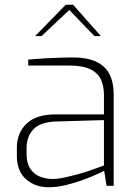

<svg xmlns="http://www.w3.org/2000/svg" viewBox="-20 -783 581 809"><path d="M185 6Q127 6 89 -28.5Q51 -63 51 -126V-160Q51 -223 92 -262Q133 -301 213 -301H418V-383Q418 -421 405 -448.5Q392 -476 360 -491.5Q328 -507 268 -507H99V-532Q132 -535 176 -537.5Q220 -540 277 -541Q342 -542 382 -524.5Q422 -507 440.5 -472Q459 -437 459 -384V0H429L419 -63Q417 -62 394.5 -51.5Q372 -41 336.5 -27.5Q301 -14 261 -4Q221 6 185 6ZM195 -29Q217 -28 246 -34Q275 -40 305 -48Q335 -56 360.5 -65Q386 -74 402 -80Q418 -86 418 -86V-277L214 -271Q147 -268 119.5 -237Q92 -206 92 -160V-134Q92 -95 108 -71.5Q124 -48 148 -39Q172 -30 195 -29ZM128 -631 257 -763H288L405 -631H378L272 -741L155 -631Z"/></svg>

Font: Exo Thin ExtraLight
Style: Regular
Weight: 250
Version: Version 2.000